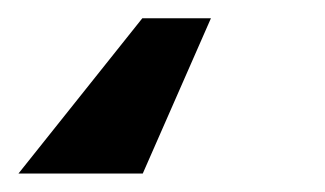

<svg xmlns="http://www.w3.org/2000/svg" viewBox="-47 25 354 209"><path d="M182.6 44.9 108.4 213.9H-26.9L107.9 44.9Z"/></svg>

Font: Inter 18pt
Style: Bold Italic
Weight: 700
Italic angle: -9.3988°
Designer: Rasmus Andersson
Foundry: rsms
Version: Version 4.001;git-66647c0bb